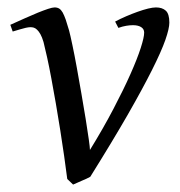

<svg xmlns="http://www.w3.org/2000/svg" viewBox="-20 -477 486 517"><path d="M436 -416Q436 -400.4 425.3 -369.6Q414.6 -338.9 389.6 -289.1Q364.7 -239.3 324 -168.2Q283.2 -97.2 223.1 -1Q218.8 1.5 212.9 4.2Q207 6.8 200.7 9.5Q194.3 12.2 188 15.1Q181.6 18.1 176.8 20L161.1 4.9Q157.7 -22.5 152.8 -56.4Q147.9 -90.3 142.3 -126.2Q136.7 -162.1 130.4 -198.2Q124 -234.4 118.2 -266.1Q112.3 -297.9 106.7 -323.2Q101.1 -348.6 97.2 -363.8Q93.3 -377 88.9 -384.8Q84.5 -392.6 79.8 -397Q75.2 -401.4 70.8 -402.6Q66.4 -403.8 62 -403.8Q57.1 -403.8 49.3 -402.1Q41.5 -400.4 33.7 -397.9Q24.9 -395.5 14.2 -392.1L7.8 -410.2Q28.3 -419.4 47.4 -428Q66.4 -436.5 82 -442.9Q97.7 -449.2 109.4 -453.1Q121.1 -457 127 -457Q134.3 -457 139.4 -453.9Q144.5 -450.7 148.7 -443.4Q152.8 -436 157 -424.1Q161.1 -412.1 166 -395Q169.4 -382.3 175 -355.5Q180.7 -328.6 186.8 -294.9Q192.9 -261.2 199.2 -224.9Q205.6 -188.5 210.7 -156.7Q215.8 -125 219 -102.3Q222.2 -79.6 222.2 -73.2Q258.3 -131.8 285.6 -184.1Q313 -236.3 331.3 -277.6Q349.6 -318.8 358.9 -347.7Q368.2 -376.5 368.2 -389.2Q368.2 -398.9 359.9 -404.1Q351.6 -409.2 337.9 -409.2Q329.6 -409.2 319.6 -407.5Q309.6 -405.8 298.8 -401.9L290 -418.9Q303.7 -426.3 319.6 -433.1Q335.4 -439.9 350.6 -445.3Q365.7 -450.7 378.7 -453.9Q391.6 -457 399.9 -457Q417 -457 426.5 -448.2Q436 -439.5 436 -416Z"/></svg>

Font: Gentium Basic
Style: Italic
Weight: 400
Italic angle: -8°
Designer: J. Victor Gaultney and Annie Olsen
Foundry: SIL International
Version: Version 1.102; 2013; Maintenance release